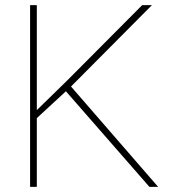

<svg xmlns="http://www.w3.org/2000/svg" viewBox="-20 -731 675 751"><path d="M564.5 0 237.8 -374 124 -269V0H97.7V-710.9H124V-300.3L241.2 -414.6L536.1 -710.9H574.2L257.8 -392.6L598.6 0Z"/></svg>

Font: Mardoto Thin
Style: Regular
Weight: 250
Designer: Christian Robertson, Vahan Hovhannisyan
Foundry: Google
Version: Version 1.000